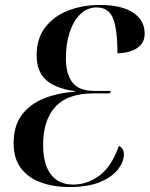

<svg xmlns="http://www.w3.org/2000/svg" viewBox="-20 -744 604 775"><path d="M260 11Q197 11 145.5 -7.5Q94 -26 64.5 -65Q35 -104 35 -166Q35 -236 68 -280Q101 -324 157 -346.5Q213 -369 283 -374V-376Q204 -387 166 -421Q128 -455 128 -521Q128 -590 163.5 -635Q199 -680 257 -702Q315 -724 382 -724Q471 -724 517.5 -693Q564 -662 564 -608Q564 -580 548 -562.5Q532 -545 506.5 -537Q481 -529 454 -529Q454 -627 436 -670.5Q418 -714 370 -714Q333 -714 305 -687.5Q277 -661 261.5 -614.5Q246 -568 246 -509Q246 -445 272.5 -411Q299 -377 362 -377H427L424 -367H358Q253 -367 203.5 -313Q154 -259 154 -159Q154 -82 185 -40.5Q216 1 276 1Q332 1 381 -35Q430 -71 460 -155Q467 -153 473.5 -144.5Q480 -136 480 -121Q480 -91 456.5 -60.5Q433 -30 384.5 -9.5Q336 11 260 11Z"/></svg>

Font: Noto Serif Display Condensed SemiBold
Style: Italic
Weight: 600
Width: 3
Italic angle: -12°
Designer: Monotype Design Team
Foundry: Monotype Imaging Inc.
Version: Version 2.009